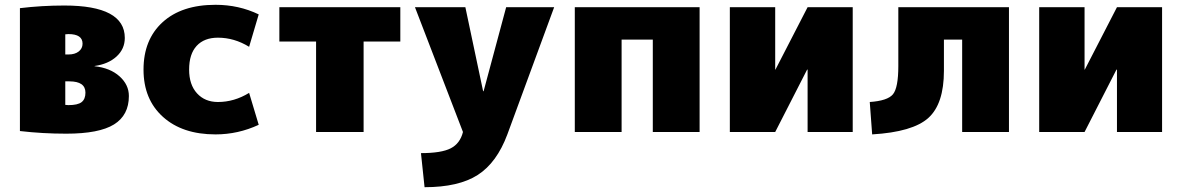

<svg xmlns="http://www.w3.org/2000/svg" viewBox="-20 -550 4925 800"><path d="M252 -113Q254 -113 258.5 -112.5Q263 -112 265 -112Q304 -112 320 -124.5Q336 -137 336 -164Q336 -211 269 -211H252ZM252 -323H265Q292 -323 308 -335.5Q324 -348 324 -368Q324 -408 265 -408Q263 -408 258.5 -407.5Q254 -407 252 -407ZM517 -150Q517 -70 455 -31.5Q393 7 256 7Q157 7 63 -4V-516Q154 -527 248 -527Q500 -527 500 -392Q500 -346 465.5 -314.5Q431 -283 374 -275V-274Q439 -267 478 -232Q517 -197 517 -150Z M1018 -163 1058 -30Q972 10 878 10Q740 10 659 -63Q578 -136 578 -260Q578 -385 657.5 -457.5Q737 -530 878 -530Q975 -530 1058 -490L1018 -355Q956 -393 888 -393Q831 -393 799.5 -359Q768 -325 768 -260Q768 -197 801 -161Q834 -125 888 -125Q956 -125 1018 -163Z M1648 -520V-377H1495V0H1297V-377H1144V-520Z M1749 230 1734 88Q1819 88 1858 68Q1897 48 1909 0L1709 -520H1919L1993 -170H1995L2089 -520H2289L2094 10Q2050 128 1970.5 179Q1891 230 1749 230Z M2375 -520H2895V0H2700V-385H2570V0H2375Z M3211 -260 3345 -520H3533V0H3345V-260H3343L3210 0H3021V-520H3210V-260Z M4184 0H3989V-385H3913V-255Q3913 -117 3848 -58.5Q3783 0 3614 10L3604 -125Q3678 -130 3700.5 -157Q3723 -184 3723 -275V-520H4184Z M4500 -260 4634 -520H4822V0H4634V-260H4632L4499 0H4310V-520H4499V-260Z"/></svg>

Font: M PLUS 1p Black
Style: Regular
Weight: 900
Version: Version 1.061